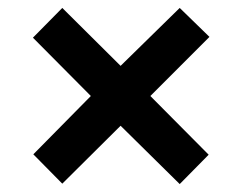

<svg xmlns="http://www.w3.org/2000/svg" viewBox="-20 -595 612 484"><path d="M433 -575 508 -502 359 -353 506 -205 433 -131 284 -278 137 -132 64 -206 209 -353 63 -500 137 -575 284 -429Z"/></svg>

Font: Noto Sans New Tai Lue
Style: Regular
Weight: 400
Designer: Monotype Design Team
Foundry: Monotype Imaging Inc.
Version: Version 2.003